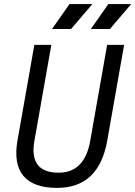

<svg xmlns="http://www.w3.org/2000/svg" viewBox="-20 -914 665 944"><path d="M260.7 9.8Q144.5 9.8 95.2 -49.1Q45.9 -107.9 65.9 -222.7L148.9 -693.4H232.4L149.4 -222.7Q121.1 -64.9 268.1 -64.9Q396.5 -64.9 423.8 -222.7L506.8 -693.4H590.3L507.3 -222.7Q466.3 9.8 260.7 9.8ZM235.8 -771.5 321.8 -894H434.1L329.6 -771.5ZM426.8 -771.5 512.7 -894H625L520.5 -771.5Z"/></svg>

Font: Cascadia Code NF SemiLight
Style: Italic
Weight: 350
Italic angle: -10°
Monospace: yes
Designer: Aaron Bell
Foundry: Saja Typeworks
Version: Version 2404.023; ttfautohint (v1.8.4)